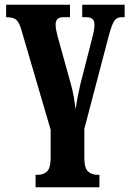

<svg xmlns="http://www.w3.org/2000/svg" viewBox="-20 -556 551 815"><path d="M131 239V186H141Q165 186 180 171.5Q195 157 195 113V-5L69 -435Q60 -464 47 -473.5Q34 -483 6 -483V-536H277V-483H249Q231 -483 223.5 -474.5Q216 -466 216 -452Q216 -438 219.5 -423.5Q223 -409 225 -400L280 -202Q289 -170 293.5 -143Q298 -116 301 -92Q304 -114 308.5 -138.5Q313 -163 321 -198L370 -389Q375 -408 378 -422.5Q381 -437 381 -452Q381 -483 347 -483H329V-536H509V-483H496Q476 -483 465.5 -468Q455 -453 442 -405L338 -9V114Q338 157 353.5 171.5Q369 186 393 186H402V239Z"/></svg>

Font: Noto Serif ExtraCondensed ExtraBold
Style: Regular
Weight: 800
Width: 2
Designer: Monotype Design Team
Foundry: Monotype Imaging Inc.
Version: Version 2.013; ttfautohint (v1.8.4.7-5d5b)